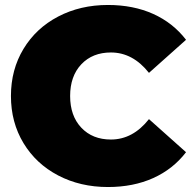

<svg xmlns="http://www.w3.org/2000/svg" viewBox="-20 -736 777 772"><path d="M214 -30.5C273.3 0.5 340 16 414 16C482 16 542.7 4 596 -20C649.3 -44 693.3 -78.7 728 -124L579 -257C535.7 -202.3 484.7 -175 426 -175C376.7 -175 337 -190.8 307 -222.5C277 -254.2 262 -296.7 262 -350C262 -403.3 277 -445.8 307 -477.5C337 -509.2 376.7 -525 426 -525C484.7 -525 535.7 -497.7 579 -443L728 -576C693.3 -621.3 649.3 -656 596 -680C542.7 -704 482 -716 414 -716C340 -716 273.3 -700.5 214 -669.5C154.7 -638.5 108.2 -595.2 74.5 -539.5C40.8 -483.8 24 -420.7 24 -350C24 -279.3 40.8 -216.2 74.5 -160.5C108.2 -104.8 154.7 -61.5 214 -30.5Z"/></svg>

Font: Montserrat Custom Black
Style: Regular
Weight: 900
Designer: Julieta Ulanovsky
Foundry: Julieta Ulanovsky
Version: Version 7.200